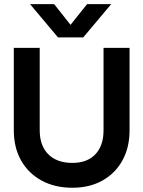

<svg xmlns="http://www.w3.org/2000/svg" viewBox="-20 -876 674 904"><path d="M372 -700H253L121.5 -856.5H235L312 -759L390 -856.5H503.5ZM45 -650.5H167V-262.5Q167 -190 207.5 -149.5Q248 -109 321 -109Q390.5 -109 429 -149.5Q467.5 -190 467.5 -262.5V-650.5H590V-262.5Q590 -181 556.2 -120.2Q522.5 -59.5 462 -25.8Q401.5 8 321 8Q238 8 176 -25.8Q114 -59.5 79.5 -120.2Q45 -181 45 -262.5Z"/></svg>

Font: Overused Grotesk SemiBold
Style: Regular
Weight: 610
Version: Version 0.004